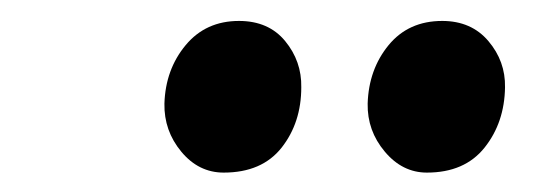

<svg xmlns="http://www.w3.org/2000/svg" viewBox="-20 -790 541 188"><path d="M199 -621Q174.5 -621 157.5 -641.5Q140.5 -662 141 -688.5Q142 -722 161.8 -745.8Q181.5 -769.5 214 -769.5Q243 -769.5 259.2 -749.8Q275.5 -730 275 -704.5Q275 -670 255.8 -645.5Q236.5 -621 199 -621ZM398 -621Q374 -621 356.8 -641.5Q339.5 -662 340 -688.5Q341 -722 360.5 -745.8Q380 -769.5 413 -769.5Q441.5 -769.5 458.2 -749.8Q475 -730 474.5 -704.5Q474 -670 454.5 -645.5Q435 -621 398 -621Z"/></svg>

Font: Merriweather SemiBold
Style: Italic
Weight: 600
Italic angle: -7.8°
Version: Version 2.101